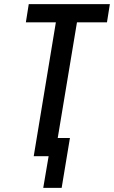

<svg xmlns="http://www.w3.org/2000/svg" viewBox="-20 -755 551 928"><path d="M189 153 215 0H143L250 -647H105L119 -735H511L497 -647H352L259 -88H318L278 153Z"/></svg>

Font: Iosevka SS18 Semibold
Style: Italic
Weight: 600
Italic angle: -9°
Monospace: yes
Designer: Belleve Invis
Foundry: Belleve Invis
Version: Version 25.1.1; ttfautohint (v1.8.4)